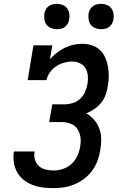

<svg xmlns="http://www.w3.org/2000/svg" viewBox="-20 -971 640 999"><path d="M258 8Q230 8 202.5 4.5Q175 1 150 -8.5Q125 -18 104 -34.5Q83 -51 70 -73.5Q57 -96 52.5 -123.5Q48 -151 52 -179L53 -183H160V-181Q156 -160 162 -140Q168 -120 182.5 -107Q197 -94 217.5 -89Q238 -84 259 -84Q283 -84 307.5 -92Q332 -100 351.5 -117.5Q371 -135 382 -159Q393 -183 397 -207Q400 -224 400 -240.5Q400 -257 395.5 -272Q391 -287 382.5 -300Q374 -313 360.5 -321Q347 -329 331.5 -332.5Q316 -336 299 -336H236L252 -428H315Q336 -428 357.5 -434.5Q379 -441 396 -456Q413 -471 422 -491.5Q431 -512 435 -533Q439 -555 437 -576.5Q435 -598 425 -615.5Q415 -633 395.5 -642Q376 -651 354 -651Q333 -651 311.5 -644.5Q290 -638 271.5 -625.5Q253 -613 239.5 -594Q226 -575 222 -554H124L154 -735H252L240 -663Q257 -682 276.5 -697Q296 -712 317.5 -722.5Q339 -733 362 -738Q385 -743 408 -743Q434 -743 457.5 -735.5Q481 -728 499 -711.5Q517 -695 527 -673Q537 -651 541.5 -626.5Q546 -602 546 -576Q546 -550 541 -524Q538 -502 530 -479Q522 -456 507 -437Q492 -418 471.5 -404Q451 -390 429 -381Q452 -368 469.5 -348Q487 -328 496.5 -302.5Q506 -277 506.5 -249Q507 -221 502 -192Q498 -164 488 -136.5Q478 -109 461 -85Q444 -61 420 -42.5Q396 -24 369 -12.5Q342 -1 314 3.5Q286 8 258 8ZM506 -819Q490 -819 475.5 -825Q461 -831 452 -842.5Q443 -854 441 -869.5Q439 -885 441 -901Q443 -912 448.5 -922Q454 -932 463.5 -939Q473 -946 484 -948.5Q495 -951 506 -951Q522 -951 536.5 -945Q551 -939 559.5 -927.5Q568 -916 570.5 -900.5Q573 -885 570 -869Q568 -858 562.5 -848Q557 -838 548 -831Q539 -824 528 -821.5Q517 -819 506 -819ZM276 -819Q260 -819 245.5 -825Q231 -831 222 -842.5Q213 -854 211 -869.5Q209 -885 211 -901Q213 -912 218.5 -922Q224 -932 233.5 -939Q243 -946 254 -948.5Q265 -951 276 -951Q292 -951 306.5 -945Q321 -939 329.5 -927.5Q338 -916 340.5 -900.5Q343 -885 340 -869Q338 -858 332.5 -848Q327 -838 318 -831Q309 -824 298 -821.5Q287 -819 276 -819Z"/></svg>

Font: Iosevka Etoile Semibold
Style: Italic
Weight: 600
Italic angle: -9°
Designer: Belleve Invis
Foundry: Belleve Invis
Version: Version 22.1.2; ttfautohint (v1.8.4)